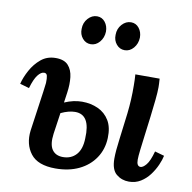

<svg xmlns="http://www.w3.org/2000/svg" viewBox="-83 -825 921 919"><g transform="rotate(10 377.5 -365.5)"><path d="M245 10Q159 10 124 -35.5Q89 -81 97 -148Q107 -221 114 -267.5Q121 -314 124.5 -341.5Q128 -369 130 -385Q131 -408 128 -420Q125 -432 113 -432Q98 -432 82.5 -412Q67 -392 54 -347L9 -360Q17 -392 36 -427Q55 -462 84.5 -486.5Q114 -511 156 -511Q197 -511 216.5 -489.5Q236 -468 240 -433Q244 -398 238 -357L231 -308Q275 -327 316 -327Q359 -327 394 -311Q429 -295 449 -262Q469 -229 467 -177Q465 -122 436.5 -79.5Q408 -37 359 -13.5Q310 10 245 10ZM602 11Q567 11 541 -10.5Q515 -32 515 -86Q515 -122 523 -181Q531 -240 539 -309.5Q547 -379 546 -446Q546 -460 545.5 -473.5Q545 -487 544 -500H662Q663 -484 663.5 -476.5Q664 -469 664 -459Q664 -435 660 -396Q656 -357 650.5 -312.5Q645 -268 639.5 -225.5Q634 -183 630 -149.5Q626 -116 626 -100Q626 -68 645 -68Q657 -68 672.5 -86.5Q688 -105 701 -153L747 -140Q743 -120 731.5 -94Q720 -68 702 -44Q684 -20 659 -4.5Q634 11 602 11ZM208 -152Q201 -100 218 -75Q235 -50 271 -50Q311 -50 335.5 -77Q360 -104 361 -157Q367 -273 292 -273Q261 -273 223 -255ZM473 -605Q449 -605 433 -624Q417 -643 418 -670Q418 -700 437 -721Q456 -742 481 -742Q505 -742 520 -723Q535 -704 535 -677Q534 -647 516 -626Q498 -605 473 -605ZM308 -605Q284 -605 268 -624Q252 -643 253 -670Q253 -700 272 -721Q291 -742 316 -742Q340 -742 355 -723Q370 -704 370 -677Q369 -647 351 -626Q333 -605 308 -605Z"/></g></svg>

Font: Lora SemiBold
Style: Italic
Weight: 600
Italic angle: -3°
Designer: Olga Karpushina, Alexei Vanyashin (Cyrillic)
Foundry: Cyreal
Version: Version 3.011; ttfautohint (v1.8.4.7-5d5b)